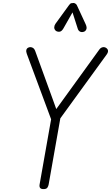

<svg xmlns="http://www.w3.org/2000/svg" viewBox="-20 -1304 765 1324"><path d="M712 -973.5Q723.5 -966 724.8 -954.2Q726 -942.5 715.5 -928L396 -488L315.5 -32Q313.5 -20.5 306.8 -10.2Q300 0 280 0Q263 0 256.8 -8Q250.5 -16 253 -31.5L332.5 -481.5L165 -932.5Q159 -948 161.8 -959.8Q164.5 -971.5 177 -976.5Q189.5 -981.5 202.8 -976Q216 -970.5 222.5 -953L345 -616L368 -552L412.5 -613.5L665 -962.5Q674.5 -975.5 687.8 -978.2Q701 -981 712 -973.5ZM558 -1085Q543 -1080 531.5 -1086.2Q520 -1092.5 516 -1106.5L480 -1218.5L417 -1107.5Q404.5 -1086 389.2 -1085.2Q374 -1084.5 364.5 -1092Q353.5 -1102.5 354 -1115.5Q354.5 -1128.5 362.5 -1140L455.5 -1268Q464 -1280.5 472.2 -1282Q480.5 -1283.5 488 -1283.5Q492.5 -1283.5 500 -1279Q507.5 -1274.5 511 -1266L570.5 -1137.5Q581 -1114.5 575.2 -1101.5Q569.5 -1088.5 558 -1085Z"/></svg>

Font: Edu QLD Hand
Style: Regular
Weight: 400
Designer: Tina and Corey Anderson, Eben Sorkin
Foundry: Sorkin Type Co.
Version: Version 2.000